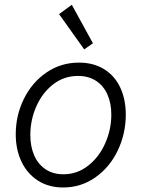

<svg xmlns="http://www.w3.org/2000/svg" viewBox="-20 -789 601 816"><path d="M46.9 -218.3Q46.9 -298.3 81.3 -368.4Q115.7 -438.5 177.2 -480.7Q238.8 -522.9 315.4 -522.9Q377.9 -522.9 423.1 -494.6Q468.3 -466.3 491.5 -416Q514.6 -365.7 514.6 -301.8Q514.6 -221.2 480.7 -149.9Q446.8 -78.6 385.7 -35.4Q324.7 7.8 248.5 7.8Q186.5 7.8 140.9 -21.7Q95.2 -51.3 71 -102.5Q46.9 -153.8 46.9 -218.3ZM453.1 -301.8Q453.1 -350.1 436.5 -387.5Q419.9 -424.8 387.9 -445.6Q356 -466.3 311.5 -466.3Q252 -466.3 205.8 -430.4Q159.7 -394.5 134.3 -336.7Q108.9 -278.8 108.9 -215.3Q108.9 -166.5 125.2 -128.9Q141.6 -91.3 173.3 -69.8Q205.1 -48.3 249.5 -48.3Q308.1 -48.3 354.7 -85Q401.4 -121.6 427.2 -180.2Q453.1 -238.8 453.1 -301.8ZM231 -729 285.2 -768.6 375 -605 337.9 -579.1Z"/></svg>

Font: Reddit Sans Vanilla Light
Style: Italic
Weight: 300
Italic angle: -11.25°
Designer: Stephen Hutchings
Version: Version 1.013